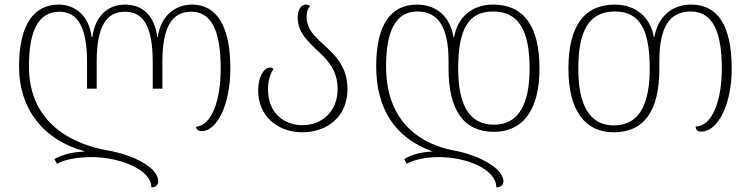

<svg xmlns="http://www.w3.org/2000/svg" viewBox="-20 -566 3269 836"><path d="M816 -546C748 -546 680 -502 667 -404H665C652 -504 596 -546 524 -546C455 -546 395 -502 382 -404H379C367 -504 301 -546 236 -546C127 -546 63 -458 63 -277C63 -87 173 45 347 92V94C291 96 246 109 217 127L228 147C259 130 312 118 380 118C492 118 639 168 639 250C657 250 669 240 669 223C669 163 559 108 449 89C305 64 106 -23 106 -277C106 -426 144 -515 239 -515C318 -515 359 -447 359 -296V-180H401V-296C401 -453 444 -515 524 -515C602 -515 645 -455 645 -296V-180H687V-296C687 -444 726 -515 813 -515C899 -515 941 -435 941 -267C941 -129 902 -20 834 -14C835 -2 843 5 858 5C925 5 983 -111 983 -267C983 -454 923 -546 816 -546Z M1297 10C1403 10 1493 -57 1493 -178C1493 -278 1437 -327 1389 -372C1349 -408 1315 -441 1315 -492C1315 -512 1320 -529 1330 -539C1326 -544 1319 -546 1311 -546C1290 -546 1276 -520 1276 -492C1276 -425 1318 -389 1360 -348C1405 -306 1450 -262 1450 -178C1450 -81 1382 -21 1297 -21C1219 -21 1147 -72 1147 -176C1147 -212 1155 -242 1171 -266C1166 -270 1161 -272 1156 -272C1127 -272 1104 -227 1104 -173C1104 -57 1192 10 1297 10Z M2131 8C2254 8 2329 -83 2329 -268C2329 -454 2259 -546 2127 -546C2039 -546 1972 -494 1957 -403H1955C1940 -494 1881 -546 1795 -546C1682 -546 1618 -459 1618 -277C1618 -96 1697 33 1860 92V94C1812 96 1769 108 1740 127L1751 147C1782 130 1832 118 1889 118C2013 118 2141 171 2141 250C2160 250 2172 240 2172 223C2172 169 2070 110 1955 89C1828 65 1661 -21 1661 -277C1661 -429 1702 -516 1797 -516C1889 -516 1933 -447 1933 -301V-268C1933 -82 2002 8 2131 8ZM2127 -516C2240 -516 2286 -431 2286 -268C2286 -112 2238 -23 2131 -23C2015 -23 1975 -123 1975 -268C1975 -435 2017 -516 2127 -516Z M2652 10C2782 10 2851 -79 2851 -268V-301C2851 -447 2895 -516 2987 -516C3082 -516 3123 -431 3123 -267C3123 -128 3081 -16 3009 -15C3010 0 3017 7 3034 7C3105 7 3166 -110 3166 -266C3166 -460 3102 -546 2989 -546C2906 -546 2845 -494 2829 -404H2827C2812 -494 2745 -546 2657 -546C2525 -546 2455 -454 2455 -267C2455 -81 2530 10 2652 10ZM2653 -20C2546 -20 2498 -110 2498 -267C2498 -431 2544 -516 2657 -516C2767 -516 2809 -435 2809 -268C2809 -121 2769 -20 2653 -20Z"/></svg>

Font: Noto Serif Georgian ExtraLight
Style: Regular
Weight: 200
Designer: Monotype Design Team, Akaki Razmadze
Foundry: Google LLC
Version: Version 2.003